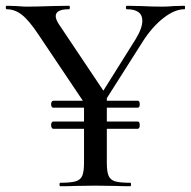

<svg xmlns="http://www.w3.org/2000/svg" viewBox="-22 -645 661 665"><path d="M617 -613Q583 -613 544 -582.5Q505 -552 473 -502L348 -305V-296H455Q462 -296 462 -284Q462 -272 455 -272H348V-224H455Q462 -224 462 -212Q462 -199 455 -199H348V-81Q348 -51 354 -36.5Q360 -22 376.5 -17Q393 -12 429 -12Q432 -12 432 -6Q432 0 429 0Q398 0 380 -1L308 -2L238 -1Q220 0 187 0Q184 0 184 -6Q184 -12 187 -12Q223 -12 240 -17Q257 -22 263 -36.5Q269 -51 269 -81V-199H162Q159 -199 157 -203Q155 -207 155 -212Q155 -217 157 -220.5Q159 -224 162 -224H269V-272H162Q159 -272 157 -275.5Q155 -279 155 -284Q155 -289 157 -292.5Q159 -296 162 -296H265L110 -527Q78 -575 53.5 -594Q29 -613 1 -613Q-2 -613 -2 -619Q-2 -625 1 -625L35 -624Q59 -622 69 -622Q102 -622 158 -624L217 -625Q220 -625 220 -619Q220 -613 217 -613Q171 -613 171 -589Q171 -578 182 -561L336 -331L447 -508Q471 -547 471 -573Q471 -613 417 -613Q414 -613 414 -619Q414 -625 417 -625L466 -624Q506 -622 540 -622Q558 -622 580 -624L617 -625Q619 -625 619 -619Q619 -613 617 -613Z"/></svg>

Font: Cormorant Infant Medium
Style: Regular
Weight: 500
Designer: Christian Thalmann (Catharsis Fonts)
Version: Version 3.000